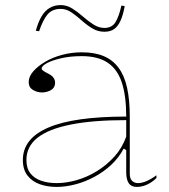

<svg xmlns="http://www.w3.org/2000/svg" viewBox="-20 -721 666 756"><path d="M302 -515Q353 -515 388.5 -500Q424 -485 447 -454Q470 -423 480.5 -375Q491 -327 491 -262V-37Q491 -17 500.5 -8.5Q510 0 523 0Q540 0 559.5 -9Q579 -18 596 -31V-20Q585 -9 572 -1Q559 7 545.5 11Q532 15 519 15Q497 15 487 0.5Q477 -14 477 -43Q477 -76 477 -91.5Q477 -107 477 -114.5Q477 -122 477 -130L467 -136Q448 -100 418 -72Q388 -44 351.5 -24.5Q315 -5 276.5 5Q238 15 203 15Q167 15 137 4.5Q107 -6 88.5 -29.5Q70 -53 70 -91Q70 -176 171 -219Q272 -262 477 -262Q477 -344 459.5 -396.5Q442 -449 403.5 -474.5Q365 -500 302 -500Q256 -500 220 -491.5Q184 -483 164 -472Q144 -461 144 -451Q144 -447 150 -442.5Q156 -438 172 -430Q197 -417 197 -395Q197 -376 181 -366.5Q165 -357 145 -357Q126 -357 109.5 -367Q93 -377 93 -398Q93 -419 110.5 -439.5Q128 -460 157.5 -477.5Q187 -495 224.5 -505Q262 -515 302 -515ZM477 -248Q346 -248 258.5 -230.5Q171 -213 127.5 -178.5Q84 -144 84 -91Q84 -58 100 -38Q116 -18 143 -9Q170 0 203 0Q240 0 281 -11.5Q322 -23 360.5 -46.5Q399 -70 430 -104Q461 -138 477 -183ZM391 -596Q365 -596 343 -609.5Q321 -623 301 -641Q281 -659 261 -672.5Q241 -686 219 -686Q186 -686 167.5 -664.5Q149 -643 134 -598L121 -600Q130 -633 143 -655.5Q156 -678 175 -689.5Q194 -701 219 -701Q243 -701 264.5 -687.5Q286 -674 306.5 -656Q327 -638 348 -624.5Q369 -611 391 -611Q420 -611 434 -632.5Q448 -654 458 -699L471 -697Q465 -663 455 -640.5Q445 -618 430 -607Q415 -596 391 -596Z"/></svg>

Font: Kalnia Thin
Style: Regular
Weight: 250
Designer: Frida Medrano
Foundry: Frida Medrano
Version: Version 1.105